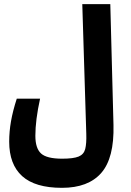

<svg xmlns="http://www.w3.org/2000/svg" viewBox="-20 -713 626 917"><path d="M275.9 184.1Q147.9 184.1 85.9 128.2Q23.9 72.3 23.9 -36.6Q23.9 -84.5 32.5 -133.5Q41 -182.6 60.1 -241.7H171.4Q148.9 -139.6 148.9 -64.5Q148.9 -4.9 176 20Q203.1 44.9 276.9 44.9Q330.6 44.9 355.5 34.7Q380.4 24.4 387 -1.5Q393.6 -27.3 392.1 -73.7L373 -693.4H506.8L522 -116.2Q525.9 42 463.6 113Q401.4 184.1 275.9 184.1Z"/></svg>

Font: Cascadia Code PL
Style: Bold
Weight: 700
Monospace: yes
Designer: Aaron Bell
Foundry: Saja Typeworks
Version: Version 2404.023; ttfautohint (v1.8.4)